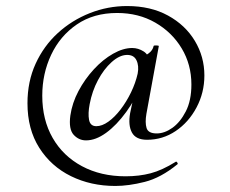

<svg xmlns="http://www.w3.org/2000/svg" viewBox="-20 -516 762 636"><path d="M411 -141 430 -231 453 -244Q430 -189 398 -145Q366 -101 331.5 -76Q297 -51 265 -51Q241 -51 224 -69.5Q207 -88 213 -133Q219 -175 240 -214.5Q261 -254 291 -286.5Q321 -319 354.5 -338Q388 -357 418 -357Q438 -357 456 -345.5Q474 -334 476 -308L447 -327Q458 -329 472 -339Q486 -349 489 -364Q491 -366 499 -365.5Q507 -365 506 -363L465 -139Q460 -110 465.5 -92Q471 -74 499 -74Q525 -74 551 -92.5Q577 -111 595.5 -147Q614 -183 614 -236Q614 -302 582 -355.5Q550 -409 494.5 -441Q439 -473 368 -473Q290 -473 234.5 -435Q179 -397 149.5 -334.5Q120 -272 120 -199Q120 -119 154.5 -59Q189 1 251.5 34.5Q314 68 396 68Q441 68 479 58Q517 48 562 20Q564 18 567 22Q570 26 568 28Q513 73 459.5 86.5Q406 100 362 100Q281 100 215 67.5Q149 35 110 -26.5Q71 -88 71 -174Q71 -246 98 -305Q125 -364 171.5 -406.5Q218 -449 277.5 -472.5Q337 -496 401 -496Q479 -496 536.5 -464.5Q594 -433 625.5 -380.5Q657 -328 657 -266Q657 -209 631 -160Q605 -111 562 -82Q519 -53 467 -53Q430 -53 417 -77Q404 -101 411 -141ZM299 -98Q318 -98 339 -113Q360 -128 379.5 -153.5Q399 -179 414 -210Q429 -241 436 -272Q441 -298 432 -316.5Q423 -335 399 -334Q375 -333 349.5 -310Q324 -287 304.5 -250.5Q285 -214 277 -171Q271 -140 275 -119Q279 -98 299 -98Z"/></svg>

Font: Cormorant Garamond Light Medium
Style: Regular
Weight: 500
Version: Version 4.001